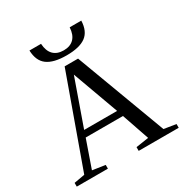

<svg xmlns="http://www.w3.org/2000/svg" viewBox="-191 -999 1104 1150"><g transform="rotate(-30 361.0 -424.0)"><path d="M225.1 -25.9V0H9.8V-25.9L84 -39.1L307.1 -660.2H399.9L631.8 -39.1L714.8 -25.9V0H438V-25.9L525.9 -39.1L460.9 -228H203.1L137.2 -39.1ZM330.1 -589.8 217.8 -272H445.8ZM351.1 -710.9Q261.7 -710.9 218 -743.2Q174.3 -775.4 171.9 -847.7H252Q254.9 -797.4 280.3 -771.5Q305.7 -745.6 351.1 -745.6Q396.5 -745.6 421.9 -771.5Q447.3 -797.4 450.2 -847.7H530.3Q527.8 -774.9 484.1 -742.9Q440.4 -710.9 351.1 -710.9Z"/></g></svg>

Font: Tinos
Style: Regular
Weight: 400
Designer: Steve Matteson
Foundry: Monotype Imaging Inc.
Version: Version 1.23